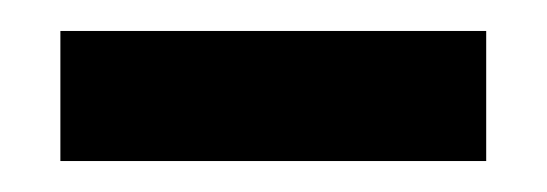

<svg xmlns="http://www.w3.org/2000/svg" viewBox="-20 -687 353 124"><path d="M19 -583H294V-667H19Z"/></svg>

Font: Vanilla Cream
Style: Bold
Weight: 700
Designer: Jeremy Tribby, Jinavaṁso
Foundry: Tribby Type
Version: Version 1.422;Glyphs 3.1.2 (3151)